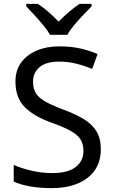

<svg xmlns="http://www.w3.org/2000/svg" viewBox="-20 -964 589 994"><path d="M502 -191Q502 -96 433 -43Q364 10 247 10Q187 10 136 1Q85 -8 51 -24V-110Q87 -94 140.5 -81Q194 -68 251 -68Q331 -68 371.5 -99Q412 -130 412 -183Q412 -218 397 -242Q382 -266 345.5 -286.5Q309 -307 244 -330Q153 -363 106.5 -411Q60 -459 60 -542Q60 -599 89 -639.5Q118 -680 169.5 -702Q221 -724 288 -724Q347 -724 396 -713Q445 -702 485 -684L457 -607Q420 -623 376.5 -634Q333 -645 286 -645Q219 -645 185 -616.5Q151 -588 151 -541Q151 -505 166 -481Q181 -457 215 -438Q249 -419 307 -397Q370 -374 413.5 -347.5Q457 -321 479.5 -284Q502 -247 502 -191ZM239 -784Q226 -807 204 -833.5Q182 -860 158 -886Q134 -912 116 -931V-944H176Q202 -927 230 -903Q258 -879 283 -852Q310 -879 338 -903Q366 -927 392 -944H454V-931Q435 -912 410.5 -886Q386 -860 363.5 -833.5Q341 -807 329 -784Z"/></svg>

Font: Noto Sans Batak
Style: Regular
Weight: 400
Designer: Monotype Design Team
Foundry: Monotype Imaging Inc.
Version: Version 2.002; ttfautohint (v1.8.4.7-5d5b)